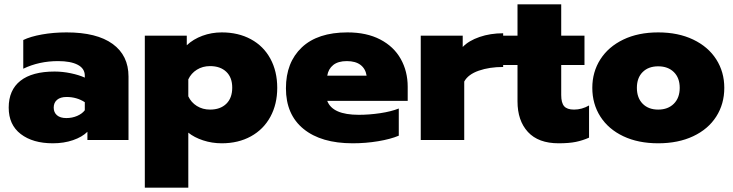

<svg xmlns="http://www.w3.org/2000/svg" viewBox="-20 -644 3371 883"><path d="M20 -149Q20 -230 74 -272.5Q128 -315 231 -315Q268 -315 306 -307Q344 -299 370 -287V-296Q370 -329 337.5 -346Q305 -363 247 -363Q160 -363 87 -328V-460Q120 -476 173 -485.5Q226 -495 286 -495Q425 -495 498 -442Q571 -389 571 -292V0H382V-38Q358 -14 316 0.5Q274 15 223 15Q131 15 75.5 -27.5Q20 -70 20 -149ZM370 -137V-174Q333 -198 286 -198Q258 -198 242.5 -185Q227 -172 227 -149Q227 -127 242 -114Q257 -101 285 -101Q312 -101 335 -111Q358 -121 370 -137Z M646 -480H839V-436Q869 -464 911 -479.5Q953 -495 1000 -495Q1076 -495 1134 -463.5Q1192 -432 1223.5 -374Q1255 -316 1255 -240Q1255 -165 1223.5 -107Q1192 -49 1134 -17Q1076 15 1000 15Q955 15 914 1.5Q873 -12 846 -34V219H646ZM1048 -241Q1048 -288 1020.5 -314Q993 -340 946 -340Q912 -340 885.5 -323.5Q859 -307 846 -279V-201Q859 -173 885.5 -156.5Q912 -140 946 -140Q993 -140 1020.5 -166.5Q1048 -193 1048 -241Z M1295 -238Q1295 -357 1368 -426Q1441 -495 1578 -495Q1666 -495 1728.5 -462.5Q1791 -430 1823 -373Q1855 -316 1855 -245V-180H1485Q1509 -116 1630 -116Q1678 -116 1728.5 -123.5Q1779 -131 1814 -145V-20Q1776 -4 1719 5.5Q1662 15 1602 15Q1457 15 1376 -51Q1295 -117 1295 -238ZM1666 -296Q1661 -328 1638 -345.5Q1615 -363 1575 -363Q1535 -363 1512.5 -345Q1490 -327 1485 -296Z M1915 -480H2108V-428Q2136 -457 2185.5 -474Q2235 -491 2294 -491V-336Q2231 -336 2182 -319Q2133 -302 2115 -269V0H1915Z M2360 -178V-345H2294V-480H2360V-624H2561V-480H2668V-345H2561V-207Q2561 -171 2574.5 -155.5Q2588 -140 2620 -140Q2656 -140 2689 -159V-11Q2660 2 2628.5 8.5Q2597 15 2549 15Q2456 15 2408 -37Q2360 -89 2360 -178Z M2704 -240Q2704 -313 2741 -371Q2778 -429 2846.5 -462Q2915 -495 3007 -495Q3099 -495 3168 -462Q3237 -429 3274 -371Q3311 -313 3311 -240Q3311 -166 3274 -108Q3237 -50 3168 -17.5Q3099 15 3007 15Q2915 15 2846.5 -17.5Q2778 -50 2741 -108Q2704 -166 2704 -240ZM3106 -240Q3106 -286 3079 -312.5Q3052 -339 3007 -339Q2962 -339 2935.5 -312.5Q2909 -286 2909 -240Q2909 -194 2935.5 -167Q2962 -140 3007 -140Q3052 -140 3079 -167Q3106 -194 3106 -240Z"/></svg>

Font: Prompt ExtraBold
Style: Regular
Weight: 800
Designer: Katatrad Team
Foundry: CadsonDemak
Version: Version 1.000